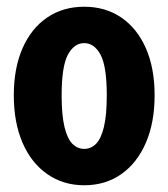

<svg xmlns="http://www.w3.org/2000/svg" viewBox="-20 -540 500 570"><path d="M230 10Q168 10 120.5 -23Q73 -56 47 -116Q21 -176 21 -257Q21 -338 47 -397Q73 -456 120 -488Q167 -520 230 -520Q293 -520 340 -488Q387 -456 413 -397Q439 -338 439 -257Q439 -176 413 -116Q387 -56 340 -23Q293 10 230 10ZM230 -98Q250 -98 265 -113Q280 -128 288.5 -163Q297 -198 297 -257Q297 -343 278.5 -377.5Q260 -412 230 -412Q200 -412 181.5 -377.5Q163 -343 163 -257Q163 -198 171.5 -163Q180 -128 195 -113Q210 -98 230 -98Z"/></svg>

Font: Instrument Sans Condensed
Style: Bold
Weight: 700
Width: 3
Designer: Rodrigo Fuenzalida
Foundry: fragTYPE
Version: Version 1.000;gftools[0.9.28]